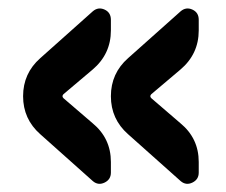

<svg xmlns="http://www.w3.org/2000/svg" viewBox="-20 -520 540 459"><path d="M412.1 -493.2Q424.8 -503.9 439.9 -497.1Q455.1 -490.2 455.1 -472.7V-447.3Q455.1 -390.6 411.1 -353.5L341.8 -294.9Q336.9 -290 341.8 -285.2L411.1 -225.6Q455.1 -189.5 455.1 -132.8V-107.4Q455.1 -90.8 439.9 -83.5Q424.8 -76.2 412.1 -86.9L286.1 -199.2Q245.1 -235.4 245.1 -290Q245.1 -344.7 286.1 -380.9ZM201.2 -225.6Q245.1 -189.5 245.1 -132.8V-107.4Q245.1 -90.8 230 -83.5Q214.8 -76.2 202.1 -86.9L76.2 -199.2Q35.2 -235.4 35.2 -290Q35.2 -344.7 76.2 -380.9L202.1 -493.2Q214.8 -503.9 230 -497.1Q245.1 -490.2 245.1 -472.7V-447.3Q245.1 -390.6 201.2 -353.5L131.8 -294.9Q127 -290 131.8 -285.2Z"/></svg>

Font: Rounded Mgen+ 1mn bold
Style: Bold
Weight: 700
Designer: [Source Han Sans]
Ryoko NISHIZUKA  (kana & ideographs); Paul D. Hunt (Latin, Greek & Cyrillic); Wenlong ZHANG  (bopomofo
Version: Version 1.059.20150602